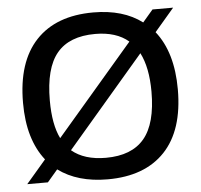

<svg xmlns="http://www.w3.org/2000/svg" viewBox="-53 -805 912 871"><g transform="rotate(-5 402.5 -370.0)"><path d="M127 -105Q89 -153 69.5 -218.5Q50 -284 50 -369Q50 -555 141.5 -652.5Q233 -750 403 -750Q539 -750 625 -685L672 -740H766L677 -636Q755 -538 755 -369Q755 -183 663.5 -86.5Q572 10 403 10Q266 10 178 -55L131 0H37ZM403 -88Q521 -88 578 -156Q635 -224 635 -369Q635 -479 600 -547L248 -136Q305 -88 403 -88ZM172 -369Q172 -259 204 -195L555 -604Q499 -652 403 -652Q285 -652 228.5 -584Q172 -516 172 -369Z"/></g></svg>

Font: Encode Sans Wide
Style: Medium
Weight: 500
Designer: Pablo Impallari, Andres Torresi
Foundry: Pablo Impallari, Andres Torresi
Version: Version 1.000; ttfautohint (v1.00) -l 8 -r 50 -G 200 -x 14 -